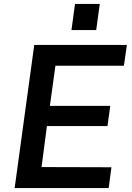

<svg xmlns="http://www.w3.org/2000/svg" viewBox="-20 -950 667 970"><path d="M484 -930H359L341 -798H466ZM54 0H529L543 -105L190 -106L217 -313H523L537 -415H232L260 -618H606L621 -723H153Z"/></svg>

Font: United Sans SemiBold
Style: Italic
Weight: 600
Italic angle: -8°
Designer: Pablo Impallari, Rodrigo Fuenzalida (Modified by Dan O. Williams)
Version: Version 1.000;PS 001.000;hotconv 1.0.88;makeotf.lib2.5.64775